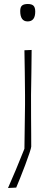

<svg xmlns="http://www.w3.org/2000/svg" viewBox="-20 -745 279 959"><path d="M20 194Q40.5 148 58.5 104.8Q76.5 61.5 102 -2L105 -221V-271Q104.5 -332 103.8 -385Q103 -438 102 -494L138 -495.5Q137.5 -439 136.8 -385.5Q136 -332 135 -271Q135 -204 135.2 -157.8Q135.5 -111.5 135.8 -77.5Q136 -43.5 136 -13Q136 -6.5 127.2 19.5Q118.5 45.5 105.8 79.5Q93 113.5 80.5 144.5Q68 175.5 61 192ZM118 -638Q81 -638 81 -690Q81 -709.5 90 -717.2Q99 -725 119 -725Q138.5 -725 147.2 -716.5Q156 -708 156 -687Q156 -638 118 -638Z"/></svg>

Font: Commissioner Loud Thin
Style: Regular
Weight: 100
Designer: Kostas Bartsokas
Foundry: Kostas Bartsokas
Version: Version 1.000; ttfautohint (v1.8.3)